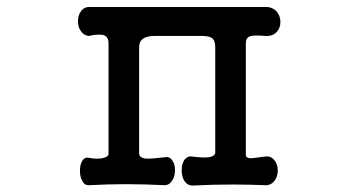

<svg xmlns="http://www.w3.org/2000/svg" viewBox="-20 -543 1040 564"><path d="M298.8 -416V-90.8Q298.8 -82 280.3 -78.1Q264.6 -75.2 242.2 -79.1Q229.5 -83 221.7 -70.3Q214.8 -59.6 214.8 -41Q214.8 -23.4 221.7 -11.7Q228.5 2 241.2 1Q299.8 -2 350.6 -2Q401.4 -2 463.9 1Q477.5 1 486.3 -13.7Q494.1 -25.4 494.1 -43Q494.1 -60.5 486.3 -71.3Q478.5 -84 464.8 -81.1Q422.9 -76.2 409.2 -77.1Q388.7 -79.1 388.7 -92.8V-405.3Q388.7 -420.9 399.4 -428.7Q411.1 -437.5 434.6 -437.5H572.3Q595.7 -437.5 604.5 -429.7Q612.3 -421.9 612.3 -404.3V-93.8Q610.4 -84 593.8 -81.1Q577.1 -79.1 545.9 -83Q531.2 -85.9 521.5 -73.2Q513.7 -61.5 513.7 -43Q513.7 -24.4 521.5 -11.7Q530.3 2 545.9 2Q607.4 -1 661.1 -1Q710.9 -1 758.8 1Q775.4 2 786.1 -11.7Q795.9 -23.4 795.9 -42Q795.9 -60.5 786.1 -72.3Q775.4 -85.9 758.8 -83L749 -82Q723.6 -78.1 714.8 -78.1Q702.1 -79.1 702.1 -87.9V-416Q702.1 -432.6 714.8 -436.5Q726.6 -440.4 757.8 -437.5Q779.3 -435.5 792 -448.2Q803.7 -460 803.7 -478.5Q803.7 -497.1 792 -509.8Q779.3 -523.4 757.8 -522.5H245.1Q227.5 -523.4 217.8 -509.8Q209 -498 209 -480.5Q209 -462.9 217.8 -451.2Q227.5 -437.5 243.2 -437.5L250 -439.5Q272.5 -442.4 282.2 -440.4Q298.8 -436.5 298.8 -416Z"/></svg>

Font: GungsuhChe
Style: Regular
Weight: 400
Monospace: yes
Version: Version 2.21